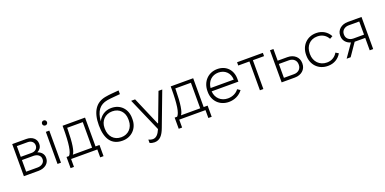

<svg xmlns="http://www.w3.org/2000/svg" viewBox="-9 -1731 5859 2923"><g transform="rotate(-20 2921.0 -269.0)"><path d="M92 0H330C432 0 506 -59 506 -142V-151C506 -207 469 -251 409 -271C453 -294 480 -331 480 -379V-388C480 -465 414 -520 321 -520H92ZM148 -293V-467H325C382 -467 422 -431 422 -381V-378C422 -328 382 -293 325 -293ZM148 -53V-241H333C401 -241 448 -204 448 -150V-144C448 -92 400 -53 334 -53Z M665 -614C687 -614 705 -631 705 -654C705 -677 687 -695 665 -695C641 -695 624 -677 624 -654C624 -631 641 -614 665 -614ZM637 0H693V-520H637Z M802 128H857V0H1282V128H1336V-53H1272V-520H908V-488C908 -234 887 -95 842 -53H802ZM904 -53C939 -93 960 -217 963 -442V-467H1216V-53Z M1689 6H1694C1835 6 1942 -100 1942 -246V-269C1942 -416 1843 -521 1698 -521H1693C1593 -521 1513 -462 1478 -383C1489 -549 1559 -630 1679 -652C1746 -664 1828 -667 1893 -674V-734C1832 -727 1747 -725 1671 -710C1513 -681 1429 -559 1429 -337C1429 -111 1519 6 1689 6ZM1688 -50C1575 -50 1497 -133 1497 -258V-273C1497 -384 1577 -468 1691 -468H1694C1808 -468 1883 -386 1883 -270V-248C1883 -133 1803 -50 1693 -50Z M2140 196C2228 196 2277 133 2316 28L2523 -520H2462L2288 -59H2281L2083 -520H2019L2256 24C2224 100 2186 142 2131 142C2109 142 2087 136 2063 125V178C2086 191 2117 196 2140 196Z M2554 128H2609V0H3034V128H3088V-53H3024V-520H2660V-488C2660 -234 2639 -95 2594 -53H2554ZM2656 -53C2691 -93 2712 -217 2715 -442V-467H2968V-53Z M3415 6C3505 6 3588 -33 3640 -104L3595 -134C3560 -84 3494 -50 3419 -50C3307 -50 3227 -126 3220 -234V-236H3653V-283C3653 -427 3556 -526 3416 -526H3415C3267 -526 3161 -415 3161 -261V-247C3161 -101 3266 6 3415 6ZM3222 -289C3232 -397 3307 -470 3412 -470C3518 -470 3593 -398 3597 -292V-289Z M3916 0H3972V-467H4153V-520H3735V-467H3916Z M4268 0H4484C4588 0 4663 -66 4663 -159V-172C4663 -265 4587 -331 4482 -331H4324V-520H4268ZM4324 -53V-278H4488C4556 -278 4605 -234 4605 -171V-160C4605 -97 4556 -53 4488 -53Z M5016 6H5021C5119 6 5195 -43 5238 -118L5192 -146C5159 -89 5102 -48 5023 -48H5021C4905 -48 4820 -134 4820 -255V-265C4820 -389 4898 -472 5014 -472H5016C5094 -472 5154 -434 5188 -371L5235 -397C5194 -474 5117 -526 5018 -526H5014C4868 -526 4761 -418 4761 -265V-255C4761 -102 4868 6 5016 6Z M5321 0H5386L5524 -201H5695V0H5751V-520H5528C5425 -520 5349 -455 5349 -366V-355C5349 -284 5397 -230 5467 -210ZM5523 -254C5457 -254 5408 -296 5408 -356V-365C5408 -424 5457 -467 5523 -467H5695V-254Z"/></g></svg>

Font: Fixel Display Light
Style: Regular
Weight: 300
Designer: AlfaBravo + MacPaw
Foundry: Kyrylo Tkachov, Marchela Mozhyna, Serhii Makarenko, Maria Weinstein, Zakhar Kryvoshyya
Version: Version 1.211